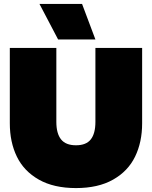

<svg xmlns="http://www.w3.org/2000/svg" viewBox="-20 -943 774 978"><path d="M181 -923H398L466 -742H276ZM30 -315V-699H267V-322Q267 -263 291 -233Q315 -203 367 -203Q419 -203 442.5 -233Q466 -263 466 -322V-699H704V-315Q704 -219 668 -145Q632 -71 556 -28Q480 15 367 15Q254 15 178 -28Q102 -71 66 -145Q30 -219 30 -315Z"/></svg>

Font: Prompt Black
Style: Regular
Weight: 900
Designer: Katatrad Team
Foundry: CadsonDemak
Version: Version 1.000